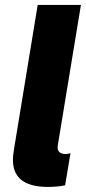

<svg xmlns="http://www.w3.org/2000/svg" viewBox="-20 -747 345 771"><path d="M172.6 3.6C192.8 3.6 220.9 1.8 241.5 -2.8L263.1 -132.1C257.1 -129.6 250 -128.6 242.9 -128.6C217.3 -128.6 208.8 -142.4 212 -163L305 -727.3H131.4L36.2 -147.7C28.4 -100.1 14.2 3.6 172.6 3.6Z"/></svg>

Font: TID UI Extra Bold
Style: Italic
Weight: 800
Italic angle: -9.39999°
Designer: The TID Project Authors
Foundry: Bakken & Bæck
Version: Version 1.001;hotconv 1.0.109;makeotfexe 2.5.65596